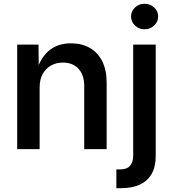

<svg xmlns="http://www.w3.org/2000/svg" viewBox="-20 -779 903 1003"><path d="M187 -321.8V0H69.8V-545.9H181.2L182.6 -411.6H171.9Q195.3 -483.4 240.2 -518.1Q285.2 -552.7 350.6 -552.7Q406.7 -552.7 448.5 -529.1Q490.2 -505.4 513.7 -459.5Q537.1 -413.6 537.1 -347.2V0H419.9V-330.6Q419.9 -387.2 390.1 -419.7Q360.4 -452.1 308.6 -452.1Q273.9 -452.1 246.3 -436.8Q218.8 -421.4 202.9 -392.3Q187 -363.3 187 -321.8ZM675.8 -545.9H793.5V33.7Q793.9 90.8 772.5 128.7Q751 166.5 710.4 185.3Q669.9 204.1 611.8 204.1H587.9V106H606Q643.1 106 659.4 87.2Q675.8 68.4 675.8 32.7ZM734.9 -626Q706.1 -626 685.3 -645.8Q664.6 -665.5 664.6 -692.9Q664.6 -720.7 685.3 -740Q706.1 -759.3 734.9 -759.3Q764.6 -759.3 785.4 -740Q806.2 -720.7 806.2 -692.9Q806.2 -665.5 785.4 -645.8Q764.6 -626 734.9 -626Z"/></svg>

Font: Inter Cardless
Style: Medium
Weight: 500
Designer: Rasmus Andersson
Foundry: rsms
Version: Version 4.001;git-9221beed3